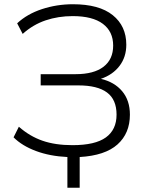

<svg xmlns="http://www.w3.org/2000/svg" viewBox="-20 -733 698 906"><path d="M298 153V8Q215 4 149.5 -20.5Q84 -45 44 -85L69 -135Q120 -90 180.5 -69Q241 -48 322 -48Q429 -48 479.5 -84.5Q530 -121 530 -192Q530 -263 485 -296.5Q440 -330 350 -330H172V-383H337Q423 -383 468.5 -418Q514 -453 514 -518Q514 -584 465.5 -620.5Q417 -657 323 -657Q255 -657 195.5 -637Q136 -617 87 -573L61 -623Q108 -667 178 -690Q248 -713 324 -713Q448 -713 512 -661.5Q576 -610 576 -522Q576 -464 544 -422Q512 -380 456 -361Q520 -346 556.5 -302.5Q593 -259 593 -192Q593 -104 534.5 -51.5Q476 1 356 8V153Z"/></svg>

Font: Winston Light
Style: Regular
Weight: 300
Designer: Original fonts by Vernon Adams / Changes by Cristiano Sobral
Foundry: Original fonts by Vernon Adams / Changes by Cristiano Sobral
Version: Version 2.503;July 17, 2020;FontCreator 13.0.0.2655 64-bit